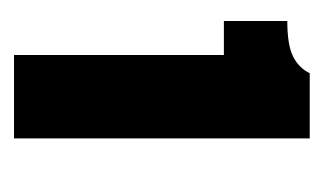

<svg xmlns="http://www.w3.org/2000/svg" viewBox="-114 -792 462 274"><g transform="rotate(90 117.0 -655.0)"><path d="M58.5 -444V-743.5H10V-834Q44 -834 60.5 -842.2Q77 -850.5 84.5 -866H177.5V-444Z"/></g></svg>

Font: Overpass ExtraBold
Style: Regular
Weight: 800
Designer: Delve Withrington, Dave Bailey, Thomas Jockin
Foundry: Delve Fonts LLC
Version: Version 4.000; ttfautohint (v1.8.3)